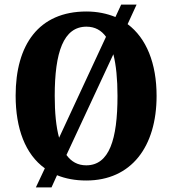

<svg xmlns="http://www.w3.org/2000/svg" viewBox="-20 -775 749 835"><path d="M175 -43 136 40H204L228 -13C265 2 307 10 355 10C551 10 661 -137 661 -358C661 -499 617 -609 535 -670L574 -755H507L482 -701C445 -716 403 -725 356 -725C148 -725 48 -580 48 -359C48 -216 90 -104 175 -43ZM441 -615 237 -176C224 -223 218 -285 218 -358C218 -548 256 -659 356 -659C393 -659 421 -643 441 -615ZM355 -56C318 -56 290 -72 269 -101L473 -539C485 -492 491 -431 491 -358C491 -168 455 -56 355 -56Z"/></svg>

Font: Noto Serif Devanagari Condensed ExtraBold
Style: Regular
Weight: 800
Width: 3
Designer: Universal Thirst, Indian Type Foundry and the Monotype Design Team
Foundry: Monotype Imaging Inc.
Version: Version 2.004